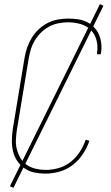

<svg xmlns="http://www.w3.org/2000/svg" viewBox="-20 -833 540 930"><path d="M200 8Q173 8 146.5 2.5Q120 -3 99 -17.5Q78 -32 63.5 -53.5Q49 -75 43 -100.5Q37 -126 37.5 -153.5Q38 -181 42 -208L99 -553Q103 -578 111.5 -602.5Q120 -627 134 -650Q148 -673 168 -691.5Q188 -710 211.5 -722Q235 -734 261 -738.5Q287 -743 311 -743Q335 -743 358 -739.5Q381 -736 400.5 -726.5Q420 -717 435.5 -701Q451 -685 459.5 -665Q468 -645 470.5 -622Q473 -599 469 -575L468 -570H449L450 -575Q455 -606 448 -636Q441 -666 420.5 -687Q400 -708 370.5 -716.5Q341 -725 310 -725Q287 -725 264 -720.5Q241 -716 219.5 -705Q198 -694 180 -676.5Q162 -659 149.5 -638.5Q137 -618 130 -595.5Q123 -573 119 -550L62 -205Q58 -181 57 -156Q56 -131 62 -108.5Q68 -86 80 -66Q92 -46 111 -33.5Q130 -21 153.5 -15.5Q177 -10 202 -10Q233 -10 264.5 -19Q296 -28 322 -48.5Q348 -69 366.5 -97.5Q385 -126 395 -156L413 -151Q402 -118 381.5 -87Q361 -56 332.5 -34Q304 -12 269 -2Q234 8 200 8ZM45 77 28 69 464 -813 481 -805Z"/></svg>

Font: Iosevka Term Curly Thin
Style: Italic
Weight: 100
Italic angle: -9°
Designer: Belleve Invis
Foundry: Belleve Invis
Version: Version 32.3.0